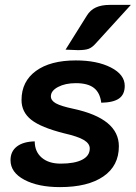

<svg xmlns="http://www.w3.org/2000/svg" viewBox="-20 -756 555 785"><path d="M23 -101Q23 -137 49 -157Q75 -177 122 -178Q122 -136 150.5 -111.5Q179 -87 228 -87Q285 -87 316 -103Q347 -119 347 -149Q347 -169 323 -183.5Q299 -198 242 -211Q147 -235 107.5 -266.5Q68 -298 68 -347Q68 -423 127 -466Q186 -509 290 -509Q377 -509 433.5 -480Q490 -451 490 -405Q490 -370 467 -353.5Q444 -337 394 -336Q389 -377 364 -396.5Q339 -416 290 -416Q247 -416 217.5 -400.5Q188 -385 188 -362Q188 -345 208.5 -333.5Q229 -322 281 -311Q466 -271 466 -158Q466 -78 402.5 -34.5Q339 9 225 9Q136 9 79.5 -21Q23 -51 23 -101ZM335 -692Q349 -715 372 -725.5Q395 -736 429 -736H515L371 -578Q357 -562 342.5 -556.5Q328 -551 299 -551Q290 -551 248 -553Z"/></svg>

Font: K2D
Style: Bold Italic
Weight: 700
Italic angle: -10°
Designer: Katatrad Aksorn Co.,Ltd.
Foundry: Cadson Demak Co.,Ltd.
Version: Version 1.000; ttfautohint (v1.6)